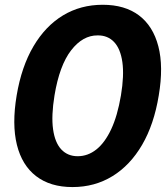

<svg xmlns="http://www.w3.org/2000/svg" viewBox="-20 -757 695 793"><path d="M279.3 15.6Q188 15.6 129.4 -29.3Q70.8 -74.2 49.8 -158.9Q28.8 -243.7 48.8 -362.8Q68.8 -481.9 118.2 -565.7Q167.5 -649.4 240.2 -693.4Q313 -737.3 404.3 -737.3Q495.6 -737.3 554 -693.4Q612.3 -649.4 634 -565.7Q655.8 -481.9 635.7 -362.8Q616.2 -243.2 566.9 -158.7Q517.6 -74.2 444.3 -29.3Q371.1 15.6 279.3 15.6ZM300.8 -111.8Q342.8 -111.8 377.9 -139.6Q413.1 -167.5 439.2 -223.1Q465.3 -278.8 479.5 -362.8Q493.2 -445.3 485.4 -500.5Q477.5 -555.7 451.2 -583.5Q424.8 -611.3 383.3 -610.8Q321.8 -611.3 273.7 -549.1Q225.6 -486.8 205.1 -362.8Q191.4 -278.8 199.2 -223.1Q207 -167.5 233.4 -139.6Q259.8 -111.8 300.8 -111.8Z"/></svg>

Font: Inter Tight
Style: Bold Italic
Weight: 700
Italic angle: -9.39999°
Designer: Rasmus Andersson
Foundry: rsms
Version: Version 3.004